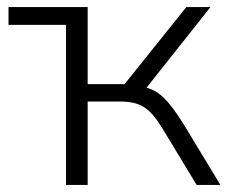

<svg xmlns="http://www.w3.org/2000/svg" viewBox="-20 -521 645 541"><path d="M166 0H227V-235H314C376 -235 401 -219 439 -157L534 0H601L498 -170C456 -237 431 -263 393 -274L573 -501H505L331 -284H227V-501H4V-451H166Z"/></svg>

Font: Poppy and Pepper Light
Style: Regular
Weight: 300
Designer: Thy Ha
Foundry: Thy Ha
Version: Version 0.001;Glyphs 3.2 (3227)